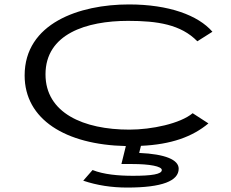

<svg xmlns="http://www.w3.org/2000/svg" viewBox="-20 -648 1040 865"><path d="M553 197C711 197 785 167 785 112C785 72 725 46 607 41L615 9C752 3 847 -32 919 -92L848 -138C792 -91 663 -64 563 -64C356 -64 185 -139 185 -313C185 -495 369 -554 557 -554C689 -554 795 -538 869 -462L937 -505C873 -579 741 -628 561 -628C337 -628 91 -543 91 -308C91 -110 275 4 547 10L527 91H577C653 91 709 101 709 118C709 137 663 144 579 144C513 144 447 138 397 118L355 166C417 187 483 197 553 197Z"/></svg>

Font: Inconsolata UltraExpanded
Style: Regular
Weight: 400
Width: 9
Monospace: yes
Designer: Raph Levien, Cyreal, Brenton Simpson
Foundry: Raph Levien, Cyreal, Google
Version: Version 3.100